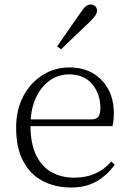

<svg xmlns="http://www.w3.org/2000/svg" viewBox="-20 -823 576 857"><path d="M298 14Q227 14 171 -15Q115 -44 83.5 -103.5Q52 -163 52 -252Q52 -334 84.5 -394.5Q117 -455 171 -488.5Q225 -522 289 -522Q351 -522 395.5 -495.5Q440 -469 464 -423.5Q488 -378 488 -320Q488 -283 482 -260H82V-290H387Q411 -290 419.5 -302.5Q428 -315 428 -341Q428 -404 391.5 -447.5Q355 -491 288 -491Q240 -491 201 -463Q162 -435 139 -383.5Q116 -332 116 -263Q116 -183 141 -131Q166 -79 210 -54.5Q254 -30 311 -30Q364 -30 404.5 -48Q445 -66 477 -102L492 -88Q459 -41 411 -13.5Q363 14 298 14ZM235 -616Q262 -655 288 -692.5Q314 -730 338 -764Q352 -786 362.5 -794.5Q373 -803 385 -803Q396 -803 404.5 -796Q413 -789 413 -775Q413 -765 405 -753Q397 -741 377 -722Q349 -696 317.5 -665.5Q286 -635 253 -603Z"/></svg>

Font: Noto Serif KR
Style: Regular
Weight: 200
Designer: Ryoko NISHIZUKA 西塚涼子 (kana & ideographs); Frank Grießhammer (Latin, Greek & Cyrillic); Wenlong ZHANG 张文龙 (bopomofo); San
Foundry: Adobe
Version: Version 2.001;hotconv 1.1.0;makeotfexe 2.6.0